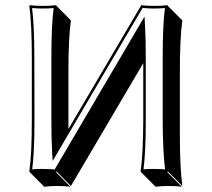

<svg xmlns="http://www.w3.org/2000/svg" viewBox="-20 -668 824 748"><path d="M104 -444.8Q104 -573.7 94.2 -645L96.2 -647.9Q114.3 -645 147 -645Q179.7 -645 198.2 -647.9L200.2 -645L256.3 -588.4Q246.6 -521.5 246.6 -388.7V-165.5L528.3 -644L527.8 -644.5L529.8 -647.9Q547.9 -645 581.1 -645Q613.3 -645 631.8 -647.9L633.8 -645L690.4 -588.4Q680.7 -521 680.7 -388.2V-143.6Q680.7 -14.6 690.4 56.6L633.8 0L631.8 2.9L688.5 59.6Q670.4 56.6 637.7 56.6Q605 56.6 586.4 59.6L529.8 2.9L527.8 0Q537.6 -68.4 538.1 -200.2V-421.9L256.3 56.6L200.2 0L198.2 2.9L254.4 59.6Q236.3 56.6 203.6 56.6Q171.4 56.6 152.3 59.6L96.2 2.9L94.2 0Q104 -68.4 104 -200.2ZM113.8 -444.8 114.3 -200.2Q114.3 -75.2 105.5 -8.3Q126.5 -10.3 147 -9.8Q171.9 -9.8 192.9 -7.8L543 -603.5L544.9 -570.3Q547.9 -518.6 547.9 -444.8V-200.2Q547.9 -75.7 539.1 -8.3Q559.6 -10.3 581.1 -9.8Q602.5 -9.8 623 -8.3Q614.3 -79.1 613.8 -200.2V-444.8Q613.8 -570.8 622.6 -636.7Q602.1 -634.8 581.1 -634.8Q556.2 -634.8 535.6 -637.2L185.1 -41L183.1 -73.7Q180.2 -125.5 180.2 -200.2V-444.8Q180.2 -570.8 189 -636.7Q168.5 -634.8 147 -634.8Q125.5 -634.8 105 -636.7Q113.8 -565.9 113.8 -444.8Z"/></svg>

Font: Linux Biolinum Shadow O
Style: Regular
Weight: 400
Designer: Philipp H. Poll
Foundry: Philipp H. Poll
Version: Version 1.0.4